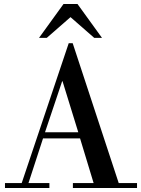

<svg xmlns="http://www.w3.org/2000/svg" viewBox="-20 -944 708 964"><path d="M89 -25 325 -727H345L576 -25H668V0H346V-25H450L382 -249H196L123 -25H228V0H5V-25ZM373 -280 294 -536H292L206 -280ZM176 -754 299 -924H369L492 -754H453L334 -858L215 -754Z"/></svg>

Font: Justus
Style: Roman
Weight: 500
Version: Version 001.001